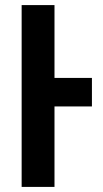

<svg xmlns="http://www.w3.org/2000/svg" viewBox="-20 -734 403 754"><path d="M341 -428H194V-714H65V0H194V-316H341Z"/></svg>

Font: Noto Sans UI Condensed
Style: Bold
Weight: 700
Width: 3
Designer: Monotype Design Team
Foundry: Monotype Imaging Inc.
Version: 1.001